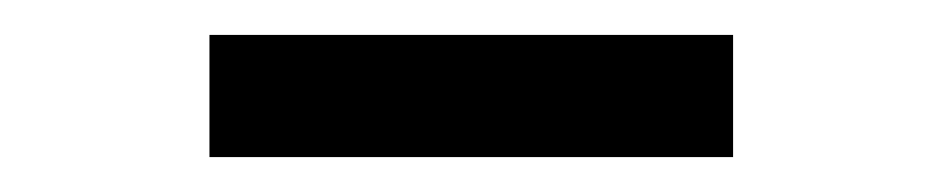

<svg xmlns="http://www.w3.org/2000/svg" viewBox="-20 -725 540 110"><path d="M100 -635V-705H400V-635Z"/></svg>

Font: Iosevka SS18 Medium
Style: Regular
Weight: 500
Monospace: yes
Designer: Belleve Invis
Foundry: Belleve Invis
Version: Version 25.1.1; ttfautohint (v1.8.4)